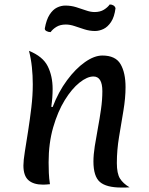

<svg xmlns="http://www.w3.org/2000/svg" viewBox="-20 -826 666 861"><path d="M216 -346Q242 -414 280.5 -466Q319 -518 361 -547.5Q403 -577 439 -577Q498 -577 520.5 -538.5Q543 -500 543 -435Q543 -387 533.5 -330Q524 -273 514 -213Q504 -153 504 -95Q504 -48 518 -25.5Q532 -3 561 14Q551 15 542 15Q533 15 524 15Q457 15 428 -10Q399 -35 399 -102Q399 -132 405 -170.5Q411 -209 419 -251.5Q427 -294 433 -336.5Q439 -379 439 -417Q439 -483 399 -483Q371 -483 336.5 -455.5Q302 -428 270.5 -377Q239 -326 218.5 -255Q198 -184 198 -98Q198 -75 199 -50.5Q200 -26 204 0Q194 1 186.5 1.5Q179 2 173 2Q130 2 107.5 -18Q85 -38 85 -84Q85 -106 91.5 -146.5Q98 -187 106 -238Q114 -289 120.5 -343.5Q127 -398 127 -448Q127 -487 123 -525Q119 -563 110 -598Q172 -573 194 -529Q216 -485 216 -427Q216 -408 214.5 -388Q213 -368 210 -347ZM207 -682Q197 -682 188.5 -686.5Q180 -691 181 -699Q188 -738 202.5 -760.5Q217 -783 235.5 -792Q254 -801 273 -801Q298 -801 321 -794Q344 -787 365 -779.5Q386 -772 404 -772Q429 -772 446 -782.5Q463 -793 472 -806Q482 -806 489 -801.5Q496 -797 498 -789Q493 -750 478 -727.5Q463 -705 444 -696Q425 -687 406 -687Q382 -687 358.5 -694.5Q335 -702 314.5 -709Q294 -716 275 -716Q250 -716 233 -705.5Q216 -695 207 -682Z"/></svg>

Font: Merienda
Style: Regular
Weight: 400
Designer: Eduardo Rodriguez Tunni
Foundry: Eduardo Rodriguez Tunni
Version: Version 2.001